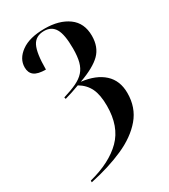

<svg xmlns="http://www.w3.org/2000/svg" viewBox="-213 -824 952 1083"><g transform="rotate(-30 263.0 -282.0)"><path d="M56 149Q196 113 271 38Q346 -37 346 -171Q346 -243 325.5 -285Q305 -327 261 -353Q238 -344 213 -336Q188 -328 164 -321L161 -332Q214 -348 248.5 -364.5Q283 -381 303.5 -404Q324 -427 333 -461Q342 -495 342 -547Q342 -638 319.5 -676Q297 -714 249 -714Q194 -714 172 -670.5Q150 -627 150 -520Q98 -520 75 -537.5Q52 -555 52 -590Q52 -646 106 -685Q160 -724 258 -724Q353 -724 411.5 -681.5Q470 -639 470 -556Q470 -483 427 -440Q384 -397 286 -362Q379 -351 430.5 -304Q482 -257 482 -176Q482 -82 426.5 -16.5Q371 49 275 91.5Q179 134 56 160Z"/></g></svg>

Font: Noto Serif Display Condensed SemiBold
Style: Regular
Weight: 600
Width: 3
Designer: Monotype Design Team
Foundry: Monotype Imaging Inc.
Version: Version 2.009